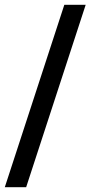

<svg xmlns="http://www.w3.org/2000/svg" viewBox="-27 -704 377 800"><path d="M-7 76 241 -684H330L82 76Z"/></svg>

Font: Bricolage Grotesque 96pt
Style: Regular
Weight: 400
Version: Version 1.001;gftools[0.9.33.dev8+g029e19f]